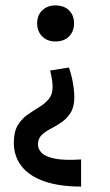

<svg xmlns="http://www.w3.org/2000/svg" viewBox="-20 -489 405 708"><path d="M234 -240Q243 -216 248.5 -185Q254 -154 254 -130Q254 -95 240.5 -73.5Q227 -52 207.5 -38.5Q188 -25 167.5 -14.5Q147 -4 133.5 9Q120 22 120 44Q120 61 134 75Q148 89 182.5 96Q217 103 279 99V199Q200 199 144.5 180Q89 161 60 124.5Q31 88 31 37Q31 -3 45.5 -27Q60 -51 81.5 -66Q103 -81 124.5 -94Q146 -107 160 -124Q174 -141 174 -168Q174 -181 171.5 -196.5Q169 -212 165 -229ZM184 -469Q216 -469 234.5 -451Q253 -433 253 -403Q253 -373 234.5 -354.5Q216 -336 184 -336Q155 -336 136 -354.5Q117 -373 117 -403Q117 -433 136 -451Q155 -469 184 -469Z"/></svg>

Font: Ysabeau SC SemiBold
Style: Regular
Weight: 600
Designer: Christian Thalmann (Catharsis Fonts)
Version: Version 2.001;gftools[0.9.30]; featfreeze: smcp